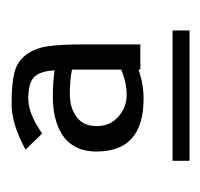

<svg xmlns="http://www.w3.org/2000/svg" viewBox="-28 -500 358 343"><g transform="rotate(-90 151.5 -329.0)"><path d="M35.2 -200.2H268.1V-169.9H35.2ZM146 -252Q51.8 -252 51.8 -335.9Q51.8 -395.5 113.3 -410.2Q128.9 -414.1 150.9 -414.1Q172.9 -414.1 196.8 -411.1Q195.3 -437.5 184.6 -447.8Q173.8 -458 146.5 -458Q119.1 -458 84 -433.1L55.2 -462.9Q100.6 -487.8 137 -487.8Q173.3 -487.8 193.1 -482.7Q212.9 -477.5 224.6 -461.9Q236.3 -446.3 239.7 -423.8Q243.2 -401.4 243.2 -360.8V-257.8H198.2V-261.2Q172.9 -252 146 -252ZM198.2 -292V-379.9Q179.2 -383.8 154.5 -383.8Q129.9 -383.8 113.5 -371.6Q97.2 -359.4 97.2 -335.7Q97.2 -312 114 -297.1Q130.9 -282.2 152.8 -282.2Q174.8 -282.2 198.2 -292Z"/></g></svg>

Font: Pfennig
Style: Medium
Weight: 500
Version: Version 20120410 ; ttfautohint (v0.8)